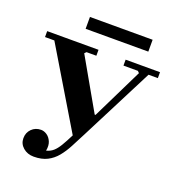

<svg xmlns="http://www.w3.org/2000/svg" viewBox="-148 -940 966 1065"><g transform="rotate(20 335.0 -407.5)"><path d="M171 10Q134 10 108.5 -12Q83 -34 83 -67Q83 -100 105 -122Q127 -144 160 -144Q178 -144 195 -132.5Q212 -121 221.5 -99Q231 -77 225 -45Q249 -51 265.5 -65.5Q282 -80 298 -106.5Q314 -133 335 -175L59 -635H4V-670H307V-635H249L239 -625L410 -325H415L562 -625L552 -635H467V-670H670V-635H615L393 -200Q371 -157 351 -119Q331 -81 307 -52Q283 -23 250.5 -6.5Q218 10 171 10ZM200 -825H570V-755H200Z"/></g></svg>

Font: Brygada 1918
Style: Bold
Weight: 700
Designer: Mateusz Machalski | Borys Kosmynka | Przemek Hoffer
Foundry: NIEPODLEGLA 2018
Version: Version 3.006